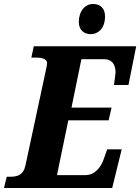

<svg xmlns="http://www.w3.org/2000/svg" viewBox="-37 -947 706 967"><path d="M420 -775C453 -775 492 -799 492 -865C492 -907 466 -927 432 -927C391 -927 360 -891 360 -836C360 -795 387 -775 420 -775ZM-17 0H528L576 -195H503L487 -150C472 -104 441 -65 392 -65H250L307 -341H510L525 -405H323L373 -649H487C528 -649 545 -621 545 -582C545 -575 538 -527 537 -519H610L649 -714H133L121 -657H142C175 -657 200 -650 200 -630C200 -619 196 -602 192 -584L91 -113C81 -65 49 -57 17 -57H-3Z"/></svg>

Font: Noto Serif SemiCondensed Extra
Style: Italic
Weight: 800
Width: 4
Italic angle: -12°
Designer: Monotype Design Team
Foundry: Monotype Imaging Inc.
Version: Version 1.901